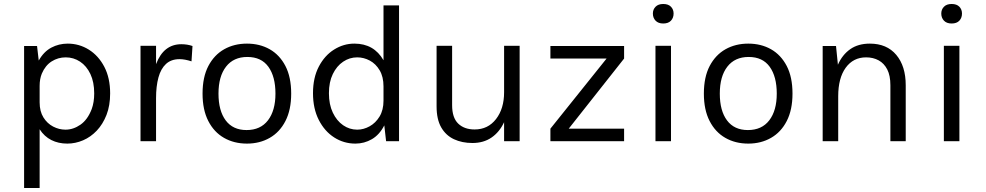

<svg xmlns="http://www.w3.org/2000/svg" viewBox="-20 -709 4951 964"><path d="M179 235H101V-478H166L174.5 -405Q199.5 -449.5 237.5 -469.8Q275.5 -490 320 -490Q377.5 -490 426 -459.8Q474.5 -429.5 503.8 -373.5Q533 -317.5 533 -240Q533 -179 514.8 -132.2Q496.5 -85.5 466 -53.2Q435.5 -21 397 -4.5Q358.5 12 318 12Q273 12 237.8 -5.8Q202.5 -23.5 179 -60ZM309 -58Q348 -58 384 -83Q420 -108 440.5 -161.5Q453 -195.5 453 -240Q453 -297 433.8 -337.5Q414.5 -378 382 -399.5Q349.5 -421 310 -421Q271.5 -421 239.5 -400.8Q207.5 -380.5 190 -339.5Q179 -312.5 179 -278V-195Q179 -150 198 -119.5Q217 -89 246.8 -73.5Q276.5 -58 309 -58Z M763.5 0H685.5V-479H763.5V-387Q801.5 -487 890.5 -487Q920.5 -487 946.5 -478L941.5 -401Q907.5 -412 881.5 -412Q839.5 -412 813.5 -388Q787.5 -364 775.5 -320Q763.5 -276 763.5 -216Z M1220 12Q1155 12 1104.8 -16.8Q1054.5 -45.5 1025.8 -101.5Q997 -157.5 997 -239Q997 -322 1026.2 -377.8Q1055.5 -433.5 1105.8 -461.8Q1156 -490 1220 -490Q1284 -490 1334 -461.8Q1384 -433.5 1413 -377.8Q1442 -322 1442 -239Q1442 -157.5 1413.2 -101.5Q1384.5 -45.5 1334.2 -16.8Q1284 12 1220 12ZM1218 -56Q1288 -56 1325.5 -105Q1363 -154 1363 -239Q1363 -324.5 1327.5 -373.8Q1292 -423 1222 -423Q1152.5 -423 1114.8 -374.2Q1077 -325.5 1077 -239Q1077 -153 1113.2 -104.5Q1149.5 -56 1218 -56Z M1764.5 12Q1706 12 1657.8 -19Q1609.5 -50 1580.5 -107Q1551.5 -164 1551.5 -241Q1551.5 -319 1580.8 -374.8Q1610 -430.5 1657.5 -460.2Q1705 -490 1759.5 -490Q1857.5 -490 1905.5 -406.5V-682H1983.5V0H1918.5L1909.5 -79.5Q1885.5 -32.5 1847.2 -10.2Q1809 12 1764.5 12ZM1773.5 -58Q1805.5 -58 1835.8 -74.8Q1866 -91.5 1885.8 -124Q1905.5 -156.5 1905.5 -204V-275Q1905.5 -323.5 1886.2 -356Q1867 -388.5 1836.8 -404.8Q1806.5 -421 1773.5 -421Q1735 -421 1702.8 -399.2Q1670.5 -377.5 1651 -337.2Q1631.5 -297 1631.5 -241Q1631.5 -184.5 1651 -143.5Q1670.5 -102.5 1702.8 -80.2Q1735 -58 1773.5 -58Z M2352 9Q2300 9 2259.2 -10Q2218.5 -29 2195.2 -69.5Q2172 -110 2172 -175V-479H2250V-181Q2250 -118 2280.5 -88.5Q2311 -59 2363 -59Q2430 -59 2470.5 -111.2Q2511 -163.5 2511 -246V-479H2589V0H2511V-95.5Q2488 -46 2448 -18.5Q2408 9 2352 9Z M3113.5 0H2743.5V-63L3025.5 -415H2743.5V-478H3113.5V-415L2835.5 -63H3113.5Z M3349 0H3271V-479H3349ZM3310 -591Q3285 -591 3271.5 -605.2Q3258 -619.5 3258 -641Q3258 -661.5 3271.5 -675.2Q3285 -689 3310 -689Q3335.5 -689 3348.8 -675.2Q3362 -661.5 3362 -641Q3362 -619.5 3348.8 -605.2Q3335.5 -591 3310 -591Z M3737 12Q3672 12 3621.8 -16.8Q3571.5 -45.5 3542.8 -101.5Q3514 -157.5 3514 -239Q3514 -322 3543.2 -377.8Q3572.5 -433.5 3622.8 -461.8Q3673 -490 3737 -490Q3801 -490 3851 -461.8Q3901 -433.5 3930 -377.8Q3959 -322 3959 -239Q3959 -157.5 3930.2 -101.5Q3901.5 -45.5 3851.2 -16.8Q3801 12 3737 12ZM3735 -56Q3805 -56 3842.5 -105Q3880 -154 3880 -239Q3880 -324.5 3844.5 -373.8Q3809 -423 3739 -423Q3669.5 -423 3631.8 -374.2Q3594 -325.5 3594 -239Q3594 -153 3630.2 -104.5Q3666.5 -56 3735 -56Z M4527.5 0H4450.5V-281Q4450.5 -329.5 4434.8 -360.2Q4419 -391 4391.5 -406Q4364 -421 4328.5 -421Q4264 -421 4226.2 -369Q4188.5 -317 4188.5 -226V0H4110.5V-478H4177.5L4187 -384Q4209 -434 4248.8 -462Q4288.5 -490 4347.5 -490Q4432.5 -490 4480 -433.5Q4527.5 -377 4527.5 -281Z M4797 0H4719V-479H4797ZM4758 -591Q4733 -591 4719.5 -605.2Q4706 -619.5 4706 -641Q4706 -661.5 4719.5 -675.2Q4733 -689 4758 -689Q4783.5 -689 4796.8 -675.2Q4810 -661.5 4810 -641Q4810 -619.5 4796.8 -605.2Q4783.5 -591 4758 -591Z"/></svg>

Font: Betina Sans
Style: Regular
Weight: 400
Designer: Jonathan Pinhorn (font) & Cristiano Sobral (main changes)
Version: Version 2.001;April 28, 2021;FontCreator 13.0.0.2655 32-bit;